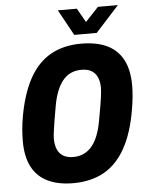

<svg xmlns="http://www.w3.org/2000/svg" viewBox="-59 -928 753 987"><g transform="rotate(-5 317.0 -434.0)"><path d="M279 12Q201 12 147 -14.5Q93 -41 66 -93.5Q39 -146 39 -225Q39 -253 41.5 -284.5Q44 -316 50 -350Q71 -469 114 -546.5Q157 -624 223.5 -661.5Q290 -699 381 -699Q461 -699 515 -673Q569 -647 596.5 -594.5Q624 -542 624 -462Q624 -435 621 -403.5Q618 -372 612 -338Q592 -219 548.5 -141Q505 -63 438 -25.5Q371 12 279 12ZM291 -122Q322 -122 346.5 -134Q371 -146 389 -168.5Q407 -191 419.5 -224Q432 -257 439 -299Q447 -343 452 -371.5Q457 -400 459 -417Q461 -434 462 -444.5Q463 -455 463 -463Q463 -496 453 -518.5Q443 -541 423 -553Q403 -565 371 -565Q340 -565 315.5 -553.5Q291 -542 273 -519Q255 -496 242.5 -463.5Q230 -431 223 -389Q215 -345 210.5 -316.5Q206 -288 203.5 -270.5Q201 -253 200 -243Q199 -233 199 -225Q199 -192 209 -169Q219 -146 239.5 -134Q260 -122 291 -122ZM587 -880 466 -747H350L277 -880H375L433 -778H388L484 -880Z"/></g></svg>

Font: Archivo Condensed ExtraBold
Style: Italic
Weight: 800
Width: 3
Italic angle: -10°
Designer: Hector Gatti
Foundry: Omnibus-Type
Version: Version 2.001